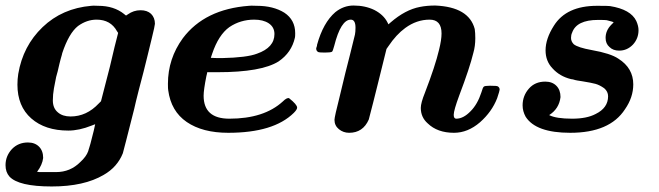

<svg xmlns="http://www.w3.org/2000/svg" viewBox="-20 -472 2383 694"><path d="M43 -166Q43 -186 46 -205Q63 -306 134 -374Q205 -442 310 -451Q314 -452 335 -451Q392 -451 429 -421Q434 -416 436 -416Q438 -417 439 -418L442 -420Q463 -435 488 -435Q512 -435 526 -422Q540 -408 540 -386Q540 -380 528 -331Q524 -313 514 -273.5Q504 -234 499 -213Q493 -191 481.5 -146Q470 -101 465 -78Q457 -47 436 36L424 82Q404 132 355 160Q284 202 167 202Q47 202 14 166Q0 150 0 125Q0 92 23 67Q46 43 81 43Q106 43 121 58Q136 73 136 99Q133 124 114 149L123 150H183Q234 150 270 114Q292 94 299 74Q299 73 300 70Q301 67 303 60.5Q305 54 307 47Q315 15 319 0L324 -23Q319 -21 311 -18Q266 0 227 0Q143 0 93 -44Q43 -88 43 -166ZM189 -66Q206 -51 235 -51Q293 -51 337 -98L345 -106Q369 -199 377 -230Q396 -312 407 -353L403 -359Q380 -401 329 -401Q294 -401 262 -378Q229 -352 205 -280Q205 -279 203.5 -273.5Q202 -268 199.5 -259.5Q197 -251 195 -242Q188 -210 183 -194Q181 -186 175 -153Q171 -130 171 -109Q171 -81 189 -66Z M809 -43Q934 -43 1002 -105Q1017 -120 1025 -117Q1054 -94 1054 -83Q1054 -76 1042 -64Q969 8 805 8Q712 8 655 -31Q598 -70 588 -146Q587 -150 587 -169Q587 -260 641 -334Q720 -439 880 -451Q884 -452 908 -451Q968 -451 1008 -426Q1047 -400 1047 -352Q1047 -339 1046 -336Q1034 -282 987 -250Q925 -211 767 -211H729Q729 -208 726 -197Q716 -147 716 -126Q716 -43 809 -43ZM951 -388Q931 -401 899 -401Q849 -401 809 -374Q770 -346 747 -278L742 -263Q755 -262 782 -262Q873 -264 909 -278Q972 -300 972 -349Q972 -374 951 -388Z M1189 -39Q1189 -49 1208 -124Q1230 -217 1245 -274L1263 -347Q1265 -357 1265 -372Q1265 -401 1248 -401Q1212 -401 1188 -306Q1183 -287 1180 -285Q1175 -282 1154 -282Q1134 -282 1130 -284Q1123 -288 1123 -296V-298Q1123 -299 1124 -301Q1125 -303 1125 -304Q1126 -306 1126 -310Q1148 -390 1192 -428Q1222 -452 1258 -452Q1300 -452 1333 -436Q1366 -419 1380 -392L1384 -384L1392 -391Q1445 -437 1498 -447Q1523 -452 1553 -452Q1675 -447 1696 -367Q1698 -353 1698 -334Q1698 -305 1691 -281Q1678 -227 1640 -127Q1620 -73 1620 -57Q1620 -43 1629 -43Q1655 -43 1681 -70Q1706 -95 1720 -138Q1725 -156 1729 -159Q1733 -162 1749 -162H1755Q1775 -162 1779 -160Q1786 -156 1786 -148Q1786 -144 1777 -117Q1758 -68 1715 -30Q1671 8 1621 8Q1561 8 1526 -26Q1501 -48 1501 -82Q1501 -100 1516 -137Q1553 -233 1567 -292Q1576 -328 1576 -351Q1576 -401 1533 -401Q1486 -401 1445 -371Q1412 -347 1384 -305L1377 -295L1346 -170Q1337 -134 1329 -102Q1321 -70 1317 -55.5Q1313 -41 1313 -40Q1292 8 1242 8Q1221 8 1205 -5Q1189 -18 1189 -39Z M2048 -43Q2101 -43 2133 -60Q2178 -82 2178 -124Q2178 -141 2164 -153Q2147 -165 2132 -169Q2117 -173 2086 -178Q2081 -179 2067 -181Q2060 -182 2051 -185L2044 -186Q2003 -196 1977 -225Q1952 -251 1952 -290Q1952 -332 1982 -379Q2027 -451 2138 -451Q2180 -451 2185 -450Q2260 -438 2280 -396Q2288 -378 2288 -363Q2288 -333 2268 -311Q2247 -289 2218 -289Q2196 -289 2183 -302Q2169 -314 2169 -335Q2169 -362 2190 -383L2198 -391Q2198 -393 2173 -399Q2169 -400 2142 -400Q2064 -400 2048 -354Q2044 -346 2044 -335Q2044 -322 2054 -312Q2069 -300 2119 -291Q2187 -279 2215 -260Q2269 -226 2269 -167Q2269 -120 2239 -77Q2184 8 2041 8Q1917 8 1880 -50Q1869 -70 1869 -91Q1869 -126 1892 -152Q1914 -177 1951 -177Q1976 -177 1991 -162Q2006 -147 2006 -121Q2001 -79 1965 -56Q1990 -43 2048 -43Z"/></svg>

Font: KaTeX_Math
Style: Bold Italic
Weight: 700
Version: Version